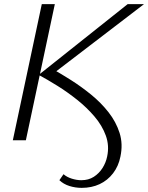

<svg xmlns="http://www.w3.org/2000/svg" viewBox="-20 -678 716 928"><path d="M375 230Q344 230 315.5 221Q287 212 267 193L287 164Q303 178 327 185.5Q351 193 373 193Q408 193 433.5 176.5Q459 160 475.5 134Q492 108 498 78Q509 26 491.5 -22.5Q474 -71 437 -114.5Q400 -158 353 -195.5Q306 -233 257 -263.5Q208 -294 167 -316L597 -658H676L233 -319V-345Q274 -322 323 -291Q372 -260 420 -221Q468 -182 504.5 -135.5Q541 -89 558 -35.5Q575 18 562 79Q553 125 526.5 159.5Q500 194 461.5 212Q423 230 375 230ZM42 0 182 -658H245L105 0Z"/></svg>

Font: Ysabeau Office Light
Style: Italic
Weight: 300
Italic angle: -12°
Designer: Christian Thalmann (Catharsis Fonts)
Version: Version 2.001;gftools[0.9.30]; featfreeze: tnum,lnum,ss02